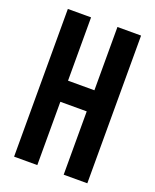

<svg xmlns="http://www.w3.org/2000/svg" viewBox="-132 -778 692 855"><g transform="rotate(20 213.5 -350.0)"><path d="M150 0H40V-700H150V-400H275V-700H387V0H275V-300H150Z"/></g></svg>

Font: Bebas Neue
Style: Regular
Weight: 400
Designer: Ryoichi Tsunekawa
Foundry: Ryoichi Tsunekawa
Version: Version 1.300